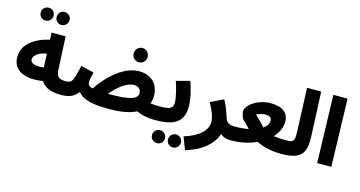

<svg xmlns="http://www.w3.org/2000/svg" viewBox="-104 -1331 3823 2041"><g transform="rotate(15 1807.0 -310.0)"><path d="M395 -714C434 -714 467 -746 467 -785C467 -825 434 -857 395 -857C356 -857 325 -825 325 -785C325 -746 356 -714 395 -714ZM220 -715C259 -715 291 -747 291 -786C291 -826 259 -857 220 -857C180 -857 149 -826 149 -786C149 -747 180 -715 220 -715ZM675 -73C675 -115 652 -148 596 -148C523 -148 492 -165 488 -248L471 -609H316L319 -532C151 -492 31 -405 31 -264C31 -105 185 -58 361 -88C400 -22 478 5 586 5C644 5 675 -27 675 -73ZM185 -277C185 -325 241 -366 326 -380L332 -230C254 -216 185 -234 185 -277Z M1294 -544C1336 -544 1370 -579 1370 -621C1370 -665 1336 -701 1294 -701C1250 -701 1216 -665 1216 -621C1216 -579 1250 -544 1294 -544ZM1613 5C1672 5 1703 -27 1703 -73C1703 -115 1680 -148 1623 -148C1585 -148 1554 -150 1527 -155C1537 -181 1542 -209 1542 -240C1542 -365 1462 -453 1323 -453C1167 -453 1004 -317 891 -148C845 -160 836 -180 836 -209C836 -227 843 -258 857 -314L714 -349C675 -197 675 -148 596 -148L586 5C652 5 720 -7 770 -78C813 -23 887 18 1114 18C1247 18 1345 -1 1413 -36C1462 -12 1531 5 1613 5ZM1307 -298C1362 -298 1386 -266 1386 -229C1386 -170 1324 -135 1077 -135C1072 -135 1067 -135 1063 -135C1134 -223 1229 -298 1307 -298Z M1614 5C1788 5 1929 -29 1929 -224C1929 -319 1898 -426 1874 -495L1725 -455C1748 -385 1775 -287 1775 -227C1775 -167 1746 -148 1624 -148ZM1876 237C1915 237 1947 206 1947 166C1947 126 1915 94 1876 94C1836 94 1805 126 1805 166C1805 206 1836 237 1876 237ZM1701 237C1739 237 1772 206 1772 166C1772 126 1739 94 1701 94C1661 94 1629 126 1629 166C1629 206 1661 237 1701 237Z M2447 5C2506 5 2537 -27 2537 -73C2537 -115 2514 -148 2457 -148C2390 -148 2363 -165 2345 -224C2333 -262 2307 -338 2273 -399L2131 -330C2173 -255 2203 -185 2203 -129C2203 -39 2121 44 1957 93L2009 231C2182 184 2299 81 2337 -34C2362 -9 2399 5 2447 5Z M3101 -73C3101 -115 3077 -148 3021 -148C2965 -148 2920 -151 2882 -157C2933 -211 2961 -274 2961 -337C2961 -427 2897 -487 2763 -487C2622 -487 2498 -398 2498 -327C2498 -309 2515 -252 2523 -245C2549 -221 2580 -191 2606 -161C2563 -153 2513 -148 2456 -148L2446 5C2556 5 2653 -17 2733 -54C2812 -14 2903 5 3011 5C3069 5 3101 -27 3101 -73ZM2641 -330C2672 -347 2714 -356 2740 -356C2792 -356 2808 -332 2808 -306C2808 -274 2789 -243 2752 -217C2719 -255 2679 -296 2641 -330Z M3012 5C3250 5 3274 -100 3268 -258L3247 -745H3091L3110 -274C3114 -167 3108 -148 3022 -148Z M3402 0H3558L3537 -745H3381Z"/></g></svg>

Font: Noto Sans Arabic UI Extra
Style: Regular
Weight: 800
Designer: Nadine Chahine - Monotype Design Team
Foundry: Monotype Imaging Inc.
Version: Version 1.900